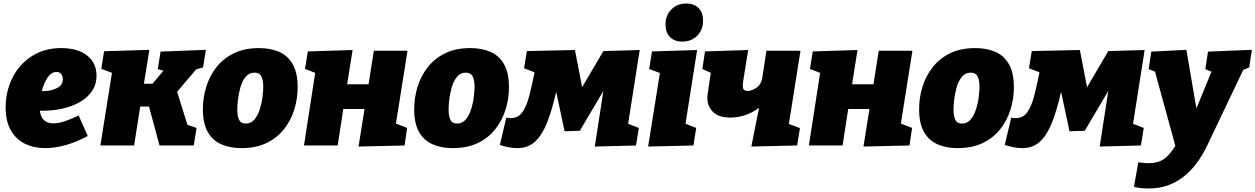

<svg xmlns="http://www.w3.org/2000/svg" viewBox="-20 -829 7153 1094"><path d="M238 15Q173 15 122 -10Q71 -35 41.5 -87Q12 -139 12 -218Q12 -283 33 -343.5Q54 -404 94.5 -451.5Q135 -499 194 -527Q253 -555 329 -555Q423 -555 476.5 -512.5Q530 -470 530 -398Q530 -348 504.5 -310.5Q479 -273 436 -248Q393 -223 337.5 -210.5Q282 -198 222 -198Q214 -198 207 -198Q212 -160 232 -143Q252 -126 283 -126Q312 -126 348.5 -138Q385 -150 428 -171L480 -54Q417 -20 355 -2.5Q293 15 238 15ZM302 -419Q272 -419 250.5 -386Q229 -353 218 -310Q222 -310 229 -310Q271 -310 304.5 -327Q338 -344 338 -378Q338 -395 328.5 -407Q319 -419 302 -419Z M552 0 618 -414 557 -437 573 -537 831 -545 800 -352H849L911 -426L879 -435L895 -535L1153 -545L1137 -445L1098 -434L989 -306L1048 -118L1100 -100L1084 0H889L829 -222H779L744 0Z M1456 -555Q1521 -555 1570.5 -533.5Q1620 -512 1648 -463Q1676 -414 1676 -331Q1676 -267 1657 -205.5Q1638 -144 1599 -94Q1560 -44 1499.5 -14.5Q1439 15 1355 15Q1290 15 1240.5 -7Q1191 -29 1163.5 -77.5Q1136 -126 1136 -207Q1136 -271 1154.5 -332.5Q1173 -394 1212 -444.5Q1251 -495 1311.5 -525Q1372 -555 1456 -555ZM1430 -415Q1399 -415 1379.5 -391Q1360 -367 1350 -332Q1340 -297 1336 -262Q1332 -227 1332 -205Q1332 -169 1342 -147Q1352 -125 1380 -125Q1411 -125 1430.5 -149Q1450 -173 1461 -208.5Q1472 -244 1476 -279Q1480 -314 1480 -336Q1480 -371 1469.5 -393Q1459 -415 1430 -415Z M1712 0 1776 -414 1718 -436 1734 -536 1989 -544 1958 -349H2080L2110 -540H2302L2236 -125L2300 -100L2285 0L2023 6L2057 -208H1936L1904 0Z M2660 -555Q2725 -555 2774.5 -533.5Q2824 -512 2852 -463Q2880 -414 2880 -331Q2880 -267 2861 -205.5Q2842 -144 2803 -94Q2764 -44 2703.5 -14.5Q2643 15 2559 15Q2494 15 2444.5 -7Q2395 -29 2367.5 -77.5Q2340 -126 2340 -207Q2340 -271 2358.5 -332.5Q2377 -394 2416 -444.5Q2455 -495 2515.5 -525Q2576 -555 2660 -555ZM2634 -415Q2603 -415 2583.5 -391Q2564 -367 2554 -332Q2544 -297 2540 -262Q2536 -227 2536 -205Q2536 -169 2546 -147Q2556 -125 2584 -125Q2615 -125 2634.5 -149Q2654 -173 2665 -208.5Q2676 -244 2680 -279Q2684 -314 2684 -336Q2684 -371 2673.5 -393Q2663 -415 2634 -415Z M2828 -3 2865 -159Q2877 -156 2890 -156Q2933 -156 2957 -190.5Q2981 -225 2996 -284Q3011 -343 3026 -417L2966 -440L2982 -538L3256 -544L3297 -332L3418 -538L3625 -544L3559 -124L3620 -100L3604 0L3369 6L3418 -311L3284 -84L3197 -81L3149 -306Q3126 -204 3098 -132.5Q3070 -61 3029.5 -23Q2989 15 2928 15Q2884 15 2828 -3Z M3673 6 3740 -413 3679 -436 3695 -536 3952 -544 3886 -124 3947 -100 3931 0ZM3868 -592Q3822 -592 3797 -618.5Q3772 -645 3772 -689Q3772 -742 3805.5 -775.5Q3839 -809 3890 -809Q3934 -809 3960 -783.5Q3986 -758 3986 -712Q3986 -660 3953 -626Q3920 -592 3868 -592Z M4261 6 4305 -215Q4268 -187 4225.5 -173Q4183 -159 4143 -159Q4069 -159 4036.5 -197.5Q4004 -236 4012 -293L4030 -414L3982 -436L3997 -536L4243 -544L4213 -357Q4211 -342 4214 -326.5Q4217 -311 4241 -311Q4265 -311 4291.5 -330Q4318 -349 4324 -389L4347 -540H4541L4475 -123L4538 -99L4522 0Z M4589 0 4653 -414 4595 -436 4611 -536 4866 -544 4835 -349H4957L4987 -540H5179L5113 -125L5177 -100L5162 0L4900 6L4934 -208H4813L4781 0Z M5537 -555Q5602 -555 5651.5 -533.5Q5701 -512 5729 -463Q5757 -414 5757 -331Q5757 -267 5738 -205.5Q5719 -144 5680 -94Q5641 -44 5580.5 -14.5Q5520 15 5436 15Q5371 15 5321.5 -7Q5272 -29 5244.5 -77.5Q5217 -126 5217 -207Q5217 -271 5235.5 -332.5Q5254 -394 5293 -444.5Q5332 -495 5392.5 -525Q5453 -555 5537 -555ZM5511 -415Q5480 -415 5460.5 -391Q5441 -367 5431 -332Q5421 -297 5417 -262Q5413 -227 5413 -205Q5413 -169 5423 -147Q5433 -125 5461 -125Q5492 -125 5511.5 -149Q5531 -173 5542 -208.5Q5553 -244 5557 -279Q5561 -314 5561 -336Q5561 -371 5550.5 -393Q5540 -415 5511 -415Z M5705 -3 5742 -159Q5754 -156 5767 -156Q5810 -156 5834 -190.5Q5858 -225 5873 -284Q5888 -343 5903 -417L5843 -440L5859 -538L6133 -544L6174 -332L6295 -538L6502 -544L6436 -124L6497 -100L6481 0L6246 6L6295 -311L6161 -84L6074 -81L6026 -306Q6003 -204 5975 -132.5Q5947 -61 5906.5 -23Q5866 15 5805 15Q5761 15 5705 -3Z M6441 236 6466 96Q6483 98 6497 99.5Q6511 101 6524 101Q6576 101 6609.5 79Q6643 57 6677 2L6561 -421L6525 -435L6540 -535L6740 -545L6797 -211L6883 -421L6848 -435L6863 -535L7113 -545L7098 -445L7064 -431L6861 -5Q6851 17 6833 48.5Q6815 80 6788 114Q6761 148 6723.5 178Q6686 208 6636.5 226.5Q6587 245 6524 245Q6483 245 6441 236Z"/></svg>

Font: Bitter Black
Style: Italic
Weight: 900
Italic angle: -9°
Designer: Sol Matas, and Bitter project Authors
Foundry: Sol Matas
Version: Version 2.001